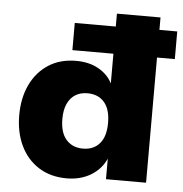

<svg xmlns="http://www.w3.org/2000/svg" viewBox="-52 -755 779 816"><g transform="rotate(5 338.0 -347.0)"><path d="M262 11Q193 11 142.5 -21Q92 -53 65 -109.5Q38 -166 38 -239Q38 -313 65 -369.5Q92 -426 141.5 -458Q191 -490 259 -490Q316 -490 356.5 -466.5Q397 -443 415 -405H414V-534H239V-650H414V-705H600V-652H676V-534H600V0H429V-90H430Q410 -43 365.5 -16Q321 11 262 11ZM320 -121Q365 -121 391 -151Q417 -181 417 -239Q417 -297 391 -327Q365 -357 319 -357Q289 -357 267.5 -343.5Q246 -330 234 -304Q222 -278 222 -239Q222 -181 248.5 -151Q275 -121 320 -121Z"/></g></svg>

Font: Nunito Sans 9pt Black
Style: Regular
Weight: 900
Version: Version 3.101;gftools[0.9.27]